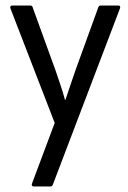

<svg xmlns="http://www.w3.org/2000/svg" viewBox="-20 -675 464 695"><path d="M102 0Q98 0 96 -3Q94 -6 96 -11L178 -230L18 -644Q16 -649 18 -652Q20 -655 24 -655H89Q97 -655 98 -649L180 -423Q189 -396 198.5 -368.5Q208 -341 215 -314H217Q226 -341 235.5 -369Q245 -397 254 -423L336 -649Q338 -655 345 -655H408Q413 -655 414.5 -652Q416 -649 414 -644L171 -6Q169 0 161 0Z"/></svg>

Font: Sofia Sans Condensed
Style: Regular
Weight: 400
Designer: Botio Nikoltchev, Ani Petrova
Foundry: lettersoup
Version: Version 4.100